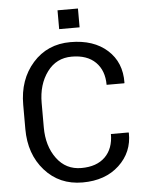

<svg xmlns="http://www.w3.org/2000/svg" viewBox="-60 -940 753 997"><g transform="rotate(-5 316.5 -441.0)"><path d="M590.3 -227.5 591.3 -224.6Q593.3 -124.5 521 -57.1Q448.7 10.3 330.1 10.3Q209.5 10.3 133.5 -75.2Q57.6 -160.6 57.6 -292V-418.5Q57.6 -549.8 133.5 -635.5Q209.5 -721.2 330.1 -721.2Q450.7 -721.2 522 -657Q593.3 -592.8 591.3 -486.8L590.3 -483.9H498Q498 -558.6 454.1 -602.1Q410.2 -645.5 330.1 -645.5Q249.5 -645.5 201.7 -580.6Q153.8 -515.6 153.8 -419.4V-292Q153.8 -194.8 201.7 -129.9Q249.5 -64.9 330.1 -64.9Q410.2 -64.9 454.1 -108.2Q498 -151.4 498 -227.5ZM384.3 -793.5H277.8V-891.6H384.3Z"/></g></svg>

Font: GeogebraSans
Style: Regular
Weight: 400
Designer: Google
Version: Version 1.100140; 2013